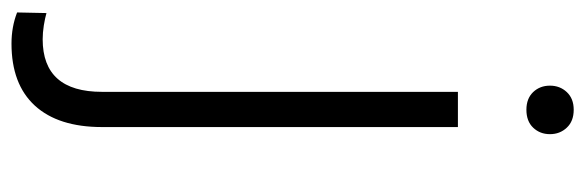

<svg xmlns="http://www.w3.org/2000/svg" viewBox="-398 -414 974 319"><g transform="rotate(90 88.5 -254.0)"><path d="M70.8 -681.2Q70.8 -697.8 81.5 -709.2Q92.3 -720.7 110.8 -720.7Q129.9 -720.7 140.6 -709.2Q151.4 -697.8 151.4 -681.2Q151.4 -664.6 140.6 -653.3Q129.9 -642.1 110.8 -642.1Q92.3 -642.1 81.5 -653.3Q70.8 -664.6 70.8 -681.2ZM81.1 -528.3H139.6V63Q139.6 135.7 104 174.6Q68.4 213.4 1 213.4Q-26.9 213.4 -50.8 204.1L-49.8 155.3Q-41.5 157.7 -29.3 159.7Q-17.1 161.6 -6.3 161.6Q81.1 161.6 81.1 63Z"/></g></svg>

Font: Vazirmatn UI FD ExtraLight
Style: Regular
Weight: 200
Designer: Saber Rastikerdar
Foundry: Saber Rastikerdar
Version: Version 33.003